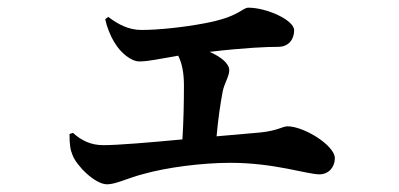

<svg xmlns="http://www.w3.org/2000/svg" viewBox="-20 -509 1040 500"><path d="M161 -160C161 -133 163 -119 169 -105C179 -78 227 -29 259 -29C282 -29 314 -46 354 -56C414 -73 506 -85 580 -85C695 -85 779 -55 812 -55C836 -55 852 -74 852 -97C852 -130 772 -180 729 -180C715 -180 705 -169 658 -164L544 -154C548 -199 554 -240 560 -271C564 -292 577 -310 577 -326C577 -344 555 -361 526 -374C620 -385 676 -387 704 -387C734 -387 746 -409 746 -430C746 -457 674 -489 627 -489C610 -489 604 -465 511 -448C458 -438 393 -431 348 -431C316 -431 288 -445 262 -465L254 -459C258 -440 266 -418 279 -397C294 -372 321 -349 343 -349C367 -349 396 -356 444 -364C454 -344 459 -320 459 -286C459 -244 458 -191 455 -146C371 -138 287 -131 249 -131C218 -131 193 -142 170 -163Z"/></svg>

Font: Noto Serif CJK KR
Style: Bold
Weight: 700
Designer: Ryoko NISHIZUKA 西塚涼子 (kana & ideographs); Frank Grießhammer (Latin, Greek & Cyrillic); Wenlong ZHANG 张文龙 (bopomofo); San
Foundry: Adobe
Version: Version 2.001;hotconv 1.1.0;makeotfexe 2.6.0